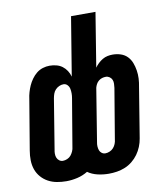

<svg xmlns="http://www.w3.org/2000/svg" viewBox="-83 -805 766 882"><g transform="rotate(-10 300.0 -363.5)"><path d="M156 8Q133 8 111.5 4Q90 0 71.5 -10Q53 -20 39 -36Q25 -52 18 -72Q11 -92 10.5 -114.5Q10 -137 14 -160L53 -393Q55 -409 59.5 -424.5Q64 -440 70.5 -454.5Q77 -469 87 -483Q97 -497 110 -507.5Q123 -518 139 -523Q155 -528 171 -528Q187 -528 202.5 -524Q218 -520 230 -511Q242 -502 250.5 -489Q259 -476 263 -461L308 -735H422L381 -482Q388 -492 397.5 -501Q407 -510 418 -516.5Q429 -523 441 -525.5Q453 -528 465 -528Q485 -528 503 -522Q521 -516 533.5 -503Q546 -490 552.5 -473Q559 -456 562 -437Q565 -418 564 -399Q563 -380 559 -360L521 -127Q518 -108 510.5 -89.5Q503 -71 491.5 -55Q480 -39 464 -26Q448 -13 429.5 -5.5Q411 2 392 5Q373 8 354 8Q327 8 301.5 2Q276 -4 256 -18Q233 -4 207 2Q181 8 156 8ZM354 -87Q364 -87 374.5 -91.5Q385 -96 392 -104Q399 -112 403 -122Q407 -132 408 -143L447 -376Q448 -385 448.5 -395Q449 -405 445.5 -413.5Q442 -422 434 -427.5Q426 -433 417 -433Q408 -433 399.5 -430.5Q391 -428 383.5 -422Q376 -416 371.5 -407.5Q367 -399 365 -391L325 -144Q323 -135 323.5 -125Q324 -115 327 -106.5Q330 -98 337.5 -92.5Q345 -87 354 -87ZM156 -87Q166 -87 176.5 -91.5Q187 -96 193.5 -104Q200 -112 204.5 -122Q209 -132 210 -143L247 -363Q249 -374 249 -385Q249 -396 247 -406.5Q245 -417 237.5 -425Q230 -433 219 -433Q209 -433 199 -428.5Q189 -424 181.5 -416Q174 -408 170.5 -398Q167 -388 165 -377L127 -144Q125 -135 125 -125Q125 -115 128.5 -106.5Q132 -98 139.5 -92.5Q147 -87 156 -87Z"/></g></svg>

Font: Iosevka XBd Ex Obl
Style: Regular
Weight: 800
Width: 7
Italic angle: -9°
Monospace: yes
Designer: Belleve Invis
Foundry: Belleve Invis
Version: Version 32.5.0; ttfautohint (v1.8.4)